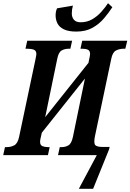

<svg xmlns="http://www.w3.org/2000/svg" viewBox="-39 -968 814 1198"><path d="M437 -771Q388 -771 359.5 -785Q331 -799 319.5 -822Q308 -845 308 -872Q308 -897 317 -916L416 -933Q409 -909 409 -884Q409 -860 422.5 -844.5Q436 -829 464 -829Q504 -829 536 -847.5Q568 -866 593 -894Q618 -922 635 -948L662 -923Q640 -889 610 -853.5Q580 -818 538 -794.5Q496 -771 437 -771ZM453 210 565 0H323L334 -50H345Q369 -50 388 -61Q407 -72 416 -114L491 -478L222 -140L217 -118Q211 -94 211 -84Q211 -62 226 -56Q241 -50 261 -50H271L260 0H-19L-8 -50H3Q28 -50 49.5 -61Q71 -72 80 -113L182 -596Q184 -608 186 -617Q188 -626 188 -630Q188 -652 172 -658Q156 -664 130 -664H120L131 -714H411L400 -664H390Q365 -664 345.5 -653Q326 -642 318 -600L243 -237L513 -576L517 -596Q519 -604 521 -615Q523 -626 523 -630Q523 -652 509 -658Q495 -664 474 -664H463L474 -714H755L743 -664H733Q707 -664 685 -653Q663 -642 655 -600L553 -116Q545 -74 555.5 -62.5Q566 -51 604 -51H645L642 -37L542 210Z"/></svg>

Font: Noto Serif ExtraCondensed
Style: Bold Italic
Weight: 700
Width: 2
Italic angle: -12°
Designer: Monotype Design Team
Foundry: Monotype Imaging Inc.
Version: Version 2.013; ttfautohint (v1.8.4.7-5d5b)